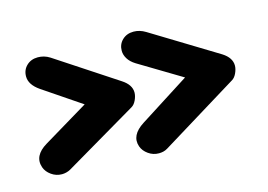

<svg xmlns="http://www.w3.org/2000/svg" viewBox="-74 -685 1094 785"><g transform="rotate(-15 473.0 -293.0)"><path d="M107 -59.5Q82.5 -59.5 62.5 -73.8Q42.5 -88 35.5 -108Q17.5 -160 78.5 -196.5L270 -311.5L109.5 -420Q68 -448.5 68 -483.5Q68 -511 86.8 -529Q105.5 -547 134.5 -547Q147 -547 159.8 -543.5Q172.5 -540 185 -532L442 -363Q479.5 -338.5 479.5 -306Q479.5 -291.5 471.8 -274.5Q464 -257.5 452 -250.5L143.5 -69Q134.5 -64 125.2 -61.8Q116 -59.5 107 -59.5ZM512 -39.5Q487.5 -39.5 467.5 -53.8Q447.5 -68 440.5 -88Q423 -138 483.5 -176.5L695 -311.5L514.5 -420Q493.5 -433 483.2 -449.8Q473 -466.5 473 -483.5Q473 -511 491.8 -529Q510.5 -547 539.5 -547Q565.5 -547 590 -532L867 -363Q904.5 -339 904.5 -306Q904.5 -291.5 896.8 -274.5Q889 -257.5 877 -250.5L548.5 -49Q539.5 -43.5 530.2 -41.5Q521 -39.5 512 -39.5Z"/></g></svg>

Font: Edu NSW ACT Cursive
Style: Regular
Weight: 400
Designer: Tina and Corey Anderson, Eben Sorkin, Mirko Velimirovic
Foundry: Sorkin Type Co.
Version: Version 2.000